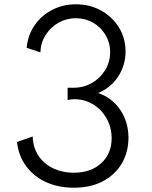

<svg xmlns="http://www.w3.org/2000/svg" viewBox="-20 -860 709 896"><path d="M324 16C377 16 422.5 6 461 -14.5C537 -55 579.5 -128.5 579.5 -217C579.5 -322.5 518 -400 437.5 -426C514.5 -456 566 -533 566 -618.5C566 -660 556 -697.5 535.5 -731C515 -764.5 487.5 -791 452.5 -810.5C417.5 -830 378 -840 334.5 -840C294.5 -840 257.5 -831.5 224 -814C156.5 -779.5 111 -715.5 104.5 -637L168.5 -615.5C169.5 -645.5 177.5 -672.5 193 -696.5C223 -744.5 275 -775 333.5 -775C363 -775 389.5 -768 414 -754.5C462 -726.5 494 -676.5 494 -617C494 -587 486.5 -559.5 471.5 -534C441 -483.5 387.5 -450.5 323 -450.5H295.5V-393C304 -395.5 314.5 -397 327 -397C359 -397 388 -389 414.5 -373C467 -340.5 501 -283 501 -215C501 -167.5 485 -128.5 453 -99C421 -69 378 -54 324 -54C214 -54 134.5 -122.5 132.5 -223L59.5 -197.5C64 -155 77.5 -118 101 -86C147.5 -21.5 226.5 16 324 16Z"/></svg>

Font: Spartan
Style: Regular
Weight: 400
Designer: Matt Bailey, Mirko Velimirovic
Foundry: Matt Bailey
Version: Version 1.003